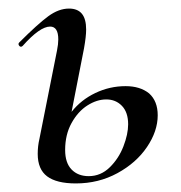

<svg xmlns="http://www.w3.org/2000/svg" viewBox="-20 -415 423 448"><path d="M328 -197Q348 -179 348 -146Q348 -109 323 -72Q298 -35 254 -11Q210 13 157 13Q112 13 90 -3.5Q68 -20 68 -56Q68 -74 72 -91L113 -297Q116 -312 116 -323Q116 -353 97 -353Q73 -353 33 -308Q31 -306 29 -306Q26 -306 24 -309.5Q22 -313 25 -316Q68 -359 92.5 -377Q117 -395 141 -395Q161 -395 171 -383Q181 -371 181 -346Q181 -330 176 -302L147 -154Q169 -182 202.5 -198Q236 -214 273 -214Q307 -214 328 -197ZM279 -125Q279 -153 264.5 -168Q250 -183 228 -183Q206 -183 184 -169Q162 -155 147 -128Q132 -101 132 -65Q132 -35 147 -19.5Q162 -4 187 -4Q215 -4 236 -24.5Q257 -45 268 -73.5Q279 -102 279 -125Z"/></svg>

Font: CormorantInfant-MediumItalic
Style: Italic
Weight: 500
Italic angle: -10°
Designer: Christian Thalmann (Catharsis Fonts)
Foundry: Catharsis Fonts
Version: Version 3.303